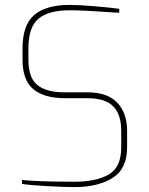

<svg xmlns="http://www.w3.org/2000/svg" viewBox="-20 -758 609 784"><path d="M70 -7V-23Q140 -16 285 -16Q373 -16 424 -45.5Q475 -75 475 -156V-224Q475 -290 442.5 -323.5Q410 -357 337 -357H245Q161 -357 116.5 -393.5Q72 -430 72 -514V-560Q72 -657 120.5 -697.5Q169 -738 265 -738Q301 -738 366.5 -732.5Q432 -727 467 -722V-706L447 -707Q323 -716 265 -716Q179 -716 137.5 -682Q96 -648 96 -560V-514Q96 -440 133 -410.5Q170 -381 243 -381H337Q419 -381 459 -338.5Q499 -296 499 -224V-156Q499 -68 439 -31Q379 6 285 6Q246 6 172.5 2Q99 -2 70 -7Z"/></svg>

Font: Exo Thin
Style: Regular
Weight: 250
Designer: Natanael Gama
Foundry: Natanael Gama
Version: Version 1.500; ttfautohint (v1.6)